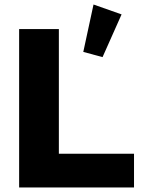

<svg xmlns="http://www.w3.org/2000/svg" viewBox="-20 -832 633 852"><path d="M64.9 0V-703.1H241.2V-149.9H574.7V0ZM435.1 -578.6 349.6 -601.6 395 -812 519.5 -768.1Z"/></svg>

Font: Schibsted Grotesk ExtraBold
Style: Regular
Weight: 800
Designer: Bakken & Baeck AS, Henrik Kongsvoll
Foundry: Schibsted ASA
Version: Version 1.100; ttfautohint (v1.8.4.7-5d5b);gftools[0.9.25]